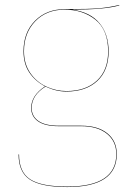

<svg xmlns="http://www.w3.org/2000/svg" viewBox="-20 -564 537 776"><path d="M462 -542Q404 -525 272 -525Q345 -515 382 -470.5Q419 -426 419 -356Q419 -279 373 -236.5Q327 -194 249 -194Q206 -194 164 -214Q108 -179 108 -128Q108 -94 135.5 -75Q163 -56 217 -56H308Q376 -56 414 -25Q452 6 452 59Q452 192 252 192Q147 192 101 162Q55 132 55 60H57Q57 132 102.5 161Q148 190 252 190Q450 190 450 59Q450 7 412 -23.5Q374 -54 308 -54H217Q162 -54 134 -73.5Q106 -93 106 -128Q106 -178 162 -215Q122 -236 98.5 -271Q75 -306 75 -357Q75 -433 121.5 -480Q168 -527 241 -527Q345 -527 385 -531Q425 -535 462 -544ZM77 -357Q77 -306 102 -269.5Q127 -233 166.5 -214.5Q206 -196 249 -196Q326 -196 371.5 -238Q417 -280 417 -356Q417 -443 366 -484Q315 -525 241 -525Q168 -525 122.5 -478Q77 -431 77 -357Z"/></svg>

Font: FiraGO Two
Style: Regular
Weight: 100
Designer: bBox Type
Foundry: bBox Type GmbH
Version: Version 1.001